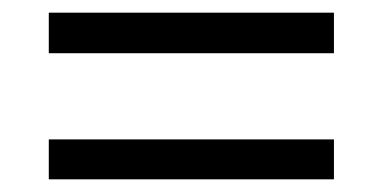

<svg xmlns="http://www.w3.org/2000/svg" viewBox="-20 -473 603 303"><path d="M507 -453V-389H57V-453ZM507 -253V-190H57V-253Z"/></svg>

Font: Noto Sans Oriya
Style: Regular
Weight: 400
Designer: Amélie Bonet and Sol Matas
Foundry: Google LLC
Version: Version 2.006